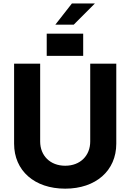

<svg xmlns="http://www.w3.org/2000/svg" viewBox="-20 -1103 769 1133"><path d="M540.1 -1082.7H404.5L306.5 -957.4H415.1ZM255.7 -773.4H470.9V-904.5H255.7ZM512.4 -727.3V-268.1C512.4 -185 454.2 -125 364.7 -125C275.6 -125 217 -185 217 -268.1V-727.3H63.2V-255C63.2 -95.9 183.2 10.3 364.7 10.3C545.5 10.3 666.2 -95.9 666.2 -255V-727.3Z"/></svg>

Font: TID UI
Style: Bold
Weight: 700
Designer: The TID Project Authors
Foundry: Bakken & Bæck
Version: Version 1.001;hotconv 1.0.109;makeotfexe 2.5.65596